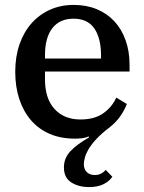

<svg xmlns="http://www.w3.org/2000/svg" viewBox="-20 -552 587 781"><path d="M342 209Q300 209 270 190Q240 171 240 129Q240 91 266.5 63Q293 35 342 7L341 3Q327 9 312 10.5Q297 12 285 12Q227 12 182 -7.5Q137 -27 106 -63Q75 -99 58.5 -149Q42 -199 42 -260Q42 -322 59.5 -372Q77 -422 108.5 -457.5Q140 -493 183.5 -512.5Q227 -532 279 -532Q332 -532 374 -514.5Q416 -497 445.5 -465Q475 -433 491 -388Q507 -343 507 -288V-261H163V-229Q163 -151 202 -108.5Q241 -66 307 -66Q365 -66 400.5 -91.5Q436 -117 453 -155L496 -129Q486 -103 468 -77.5Q450 -52 422 -31Q392 -8 372 13.5Q352 35 341 53.5Q330 72 325.5 88Q321 104 321 116Q321 136 333 148Q345 160 366 160Q392 160 410 139L437 167Q425 185 401.5 197Q378 209 342 209ZM163 -314H391V-325Q391 -397 363.5 -436.5Q336 -476 279 -476Q223 -476 193 -437.5Q163 -399 163 -327Z"/></svg>

Font: IBM Plex Serif Medium
Style: Regular
Weight: 500
Designer: Mike Abbink, Paul van der Laan, Pieter van Rosmalen
Foundry: Bold Monday
Version: Version 2.5